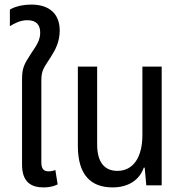

<svg xmlns="http://www.w3.org/2000/svg" viewBox="-20 -807 799 836"><path d="M169 9C190 9 211 6 231 -4L221 -67C213 -63 202 -61 191 -61C170 -61 160 -72 160 -101V-457C160 -503 173 -514 200 -557C220 -588 240 -624 240 -674C240 -750 191 -787 117 -787C72 -787 38 -775 23 -765V-693C41 -704 67 -719 99 -719C137 -719 155 -700 155 -665C155 -634 142 -613 116 -575C84 -526 76 -511 76 -459V-90C76 -13 117 9 169 9Z M470 9C541 9 588 -25 606 -77H610L617 0H684V-517H600V-219C600 -123 561 -63 491 -63C434 -63 403 -102 403 -178V-517H319V-172C319 -46 375 9 470 9Z"/></svg>

Font: Noto Sans Thai UI Condensed
Style: Regular
Weight: 400
Width: 3
Designer: Monotype Design Team
Foundry: Monotype Imaging Inc.
Version: Version 1.901